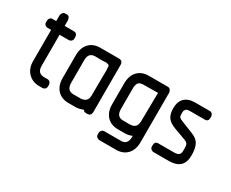

<svg xmlns="http://www.w3.org/2000/svg" viewBox="-72 -579 1066 885"><g transform="rotate(30 460.5 -136.5)"><path d="M133 0Q97 0 74 -23.5Q51 -47 51 -86V-252H32Q25 -252 19 -257Q13 -262 13 -272V-279Q13 -287 18 -293Q23 -299 32 -299H51V-328Q51 -335 56 -342.5Q61 -350 71 -350H78Q89 -350 92.5 -341.5Q96 -333 96 -328V-299H145Q155 -299 159.5 -293Q164 -287 164 -279V-272Q164 -262 158 -257Q152 -252 145 -252H96V-86Q96 -47 133 -47H150Q159 -47 164 -41Q169 -35 169 -27V-20Q169 -10 163 -5Q157 0 150 0Z M383 0Q370 0 366 -9Q346 0 325 0H289Q251 0 229.5 -23.5Q208 -47 208 -86V-208Q208 -247 229.5 -270.5Q251 -294 289 -294H389Q399 -294 404 -288Q409 -282 409 -274V-21Q409 -12 404 -6Q399 0 389 0ZM365 -217Q365 -226 364 -227V-233Q365 -237 362.5 -242Q360 -247 348 -248Q347 -249 343 -249Q340 -249 339 -248Q335 -248 324.5 -247.5Q314 -247 289 -248Q253 -248 253 -208V-87Q253 -46 289 -46H324Q364 -46 364 -84Q364 -148 364.5 -177Q365 -206 365 -217Z M498 77Q491 77 484.5 72Q478 67 478 56V50Q478 42 483.5 36Q489 30 498 30H586Q621 30 621 -12V-17Q603 -9 583 -9H547Q510 -9 488 -32Q466 -55 466 -97V-206Q466 -248 488 -271Q510 -294 547 -294H648Q657 -294 662 -287Q667 -280 667 -274V-11Q667 31 645 54Q623 77 586 77ZM545 -246Q527 -246 519.5 -236.5Q512 -227 512 -206V-97Q512 -56 547 -56H583Q621 -56 621 -95L623 -247Z M741 0Q735 0 728.5 -5Q722 -10 722 -20V-26Q722 -46 741 -46H823Q843 -46 850 -53Q857 -60 857 -72V-87Q857 -103 853 -109.5Q849 -116 837 -121L774 -144Q744 -155 731.5 -172.5Q719 -190 719 -221Q719 -257 738.5 -275.5Q758 -294 794 -294H871Q881 -294 885.5 -287Q890 -280 890 -274V-268Q890 -248 871 -248H794Q776 -248 770.5 -241.5Q765 -235 765 -228V-214Q765 -204 769 -199.5Q773 -195 788 -189L851 -164Q881 -152 891 -130.5Q901 -109 901 -75Q901 -36 881 -18Q861 0 823 0Z"/></g></svg>

Font: Chathura
Style: ExtraBold
Weight: 800
Designer: Appaji Ambarisha Darbha
Foundry: Aditya Fonts
Version: Version 1.001 2016